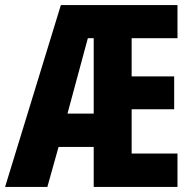

<svg xmlns="http://www.w3.org/2000/svg" viewBox="-24 -734 759 754"><path d="M673 0V-131H493V-305H660V-434H493V-584H673V-714H215L-4 0H162L206 -157H344V0ZM241 -288 321 -584H344V-288Z"/></svg>

Font: Noto Sans Thai Looped ExtraCondensed ExtraBold
Style: Regular
Weight: 800
Width: 2
Designer: Sasikarn Vongin, Ben Mitchell
Foundry: The Fontpad Ltd
Version: Version 1.001